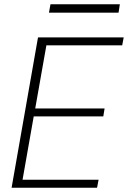

<svg xmlns="http://www.w3.org/2000/svg" viewBox="-20 -874 596 894"><path d="M34 0 157 -700H556L549 -663H196L144 -369H467L461 -332H137L85 -37H439L432 0ZM208 -815 215 -854H538L532 -815Z"/></svg>

Font: DM Sans 17pt ExtraLight
Style: Italic
Weight: 250
Italic angle: -10°
Version: Version 4.004;gftools[0.9.30]